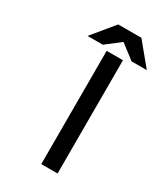

<svg xmlns="http://www.w3.org/2000/svg" viewBox="-197 -870 817 952"><g transform="rotate(30 212.0 -394.5)"><path d="M424.3 -664.6H336.9L254.4 -728L172.4 -664.6H85L188 -789.6L187.5 -790H321.8L321.3 -789.6ZM297.4 0.5H204.1V-647.9H297.4Z"/></g></svg>

Font: Meera Inimai
Style: Regular
Weight: 400
Version: 2.0.0+20160526